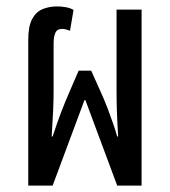

<svg xmlns="http://www.w3.org/2000/svg" viewBox="-20 -578 531 598"><path d="M68 0V-454Q68 -496 80 -518.5Q92 -541 112.5 -549.5Q133 -558 158 -558Q172 -558 185.5 -555.5Q199 -553 209 -547L198 -482Q191 -485 185 -486.5Q179 -488 174 -488Q158 -488 152.5 -476Q147 -464 147 -442V-298Q147 -267 145.5 -233.5Q144 -200 141 -153H144Q158 -196 170 -227.5Q182 -259 199 -298L225 -358H264L290 -300Q306 -265 315.5 -239.5Q325 -214 332 -194Q339 -174 345 -153H348Q345 -200 344 -233.5Q343 -267 343 -298V-548H421V0H345L246 -266H243L144 0Z"/></svg>

Font: Noto Sans Thai ExtraCondensed
Style: Regular
Weight: 400
Width: 2
Designer: Monotype Design Team
Foundry: Monotype Imaging Inc.
Version: Version 2.002